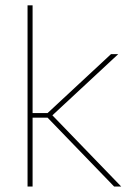

<svg xmlns="http://www.w3.org/2000/svg" viewBox="-20 -684 493 704"><path d="M424.5 0H398.5L154.5 -252.5H93V-269.5H154.5L387 -485.5H413.5L166 -255.5V-267.5ZM99.5 0H81V-664.5H99.5Z"/></svg>

Font: Anek Malayalam Thin
Style: Regular
Weight: 250
Version: Version 1.003